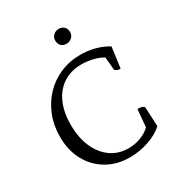

<svg xmlns="http://www.w3.org/2000/svg" viewBox="-199 -982 1049 1126"><g transform="rotate(-30 325.0 -419.0)"><path d="M353 12Q265 12 198 -27.5Q131 -67 93.5 -136.5Q56 -206 56 -297Q56 -374 82 -439Q108 -504 154 -552.5Q200 -601 263 -628Q326 -655 399 -655Q450 -655 497 -642.5Q544 -630 583 -606L564 -466Q548 -466 538 -471Q528 -476 527 -483L518 -582L534 -557Q509 -578 466 -590.5Q423 -603 376 -603Q306 -603 254 -569.5Q202 -536 174 -474Q146 -412 146 -327Q146 -240 174.5 -175Q203 -110 254 -74Q305 -38 372 -38Q424 -38 469.5 -59Q515 -80 537 -114L519 -75L531 -212Q553 -212 563 -208Q573 -204 576 -196L582 -66Q542 -30 480 -9Q418 12 353 12ZM364 -751Q340 -751 327 -764.5Q314 -778 314 -800Q314 -822 329.5 -836Q345 -850 364 -850Q388 -850 401.5 -836.5Q415 -823 415 -800Q415 -779 399.5 -765Q384 -751 364 -751Z"/></g></svg>

Font: Petrona
Style: Regular
Weight: 400
Designer: Ringo R. Seeber
Foundry: Ringo R. Seeber
Version: Version 2.001; ttfautohint (v1.8.3)